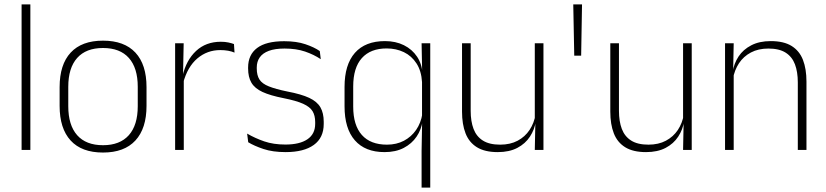

<svg xmlns="http://www.w3.org/2000/svg" viewBox="-20 -684 3768 876"><path d="M118.5 0H78.5V-664H118.5Z M450 12Q352.5 12 302.2 -43Q252 -98 252 -201V-286.5Q252 -389.5 302.5 -444Q353 -498.5 450 -498.5Q547 -498.5 597.8 -444Q648.5 -389.5 648.5 -286.5V-201Q648.5 -98 597.8 -43Q547 12 450 12ZM450 -21.5Q527 -21.5 567.8 -67.2Q608.5 -113 608.5 -199.5V-288Q608.5 -374 568 -419.5Q527.5 -465 450 -465Q372.5 -465 332 -419.5Q291.5 -374 291.5 -288V-199.5Q291.5 -113 332 -67.2Q372.5 -21.5 450 -21.5Z M815.5 -305 802.5 -334 813 -337.5Q829.5 -409.5 874.5 -451.5Q919.5 -493.5 987.5 -493.5Q1007 -493.5 1022 -490.2Q1037 -487 1047.5 -483L1050 -444Q1037.5 -449.5 1021 -452.5Q1004.5 -455.5 985 -455.5Q925.5 -455.5 880.5 -417.5Q835.5 -379.5 815.5 -305ZM818.5 0H779V-486.5H818L815 -338L818.5 -334.5Z M1283 10Q1224.5 10 1182 -4.2Q1139.5 -18.5 1112.5 -35L1107.5 -74.5Q1143.5 -53.5 1185.5 -39Q1227.5 -24.5 1282.5 -24.5Q1347 -24.5 1382.5 -48.5Q1418 -72.5 1418 -119V-127Q1418 -157 1406 -176.8Q1394 -196.5 1363 -210.5Q1332 -224.5 1274.5 -236Q1213 -248 1177.5 -264.5Q1142 -281 1127 -306.8Q1112 -332.5 1112 -371.5V-376Q1112 -434 1153 -465Q1194 -496 1276.5 -496Q1333 -496 1373.5 -482.2Q1414 -468.5 1439 -451L1443.5 -414Q1412 -435 1371.8 -448.8Q1331.5 -462.5 1278.5 -462.5Q1234.5 -462.5 1206.5 -452Q1178.5 -441.5 1165 -422.2Q1151.5 -403 1151.5 -376V-371.5Q1151.5 -340.5 1163.8 -321.2Q1176 -302 1206.8 -289.8Q1237.5 -277.5 1291 -266.5Q1354.5 -254.5 1390.8 -237.5Q1427 -220.5 1442 -194.2Q1457 -168 1457 -128.5V-118.5Q1457 -55.5 1411.8 -22.8Q1366.5 10 1283 10Z M1734.5 10Q1646 10 1599 -43.8Q1552 -97.5 1552 -199V-287.5Q1552 -389 1599.2 -442.8Q1646.5 -496.5 1736.5 -496.5Q1785 -496.5 1822.8 -477.8Q1860.5 -459 1883 -425.2Q1905.5 -391.5 1908 -345.5H1921L1905.5 -309.5Q1902.5 -360.5 1880.2 -394.8Q1858 -429 1822.8 -446Q1787.5 -463 1744 -463Q1670.5 -463 1631 -419Q1591.5 -375 1591.5 -289.5V-197.5Q1591.5 -112.5 1631 -68.2Q1670.5 -24 1745.5 -24Q1789 -24 1822.8 -41.8Q1856.5 -59.5 1878.5 -91.2Q1900.5 -123 1907 -164.5L1919.5 -132.5H1908Q1902.5 -93 1880.8 -60.8Q1859 -28.5 1822.2 -9.2Q1785.5 10 1734.5 10ZM1943 172H1903.5V4.5L1906 -130.5L1905.5 -139V-346L1906 -361L1903.5 -486.5H1943Z M2088 -486.5H2127.5V-178.5Q2127.5 -130.5 2140.5 -96Q2153.5 -61.5 2183 -42.8Q2212.5 -24 2262 -24Q2308 -24 2341.8 -42Q2375.5 -60 2396.2 -91.2Q2417 -122.5 2423.5 -162.5L2434.5 -130.5H2424.5Q2419 -93 2398 -60.8Q2377 -28.5 2340.2 -9.2Q2303.5 10 2251 10Q2192 10 2156 -12.2Q2120 -34.5 2104 -75.8Q2088 -117 2088 -175ZM2420 -486.5H2459.5V0H2420L2422.5 -123.5L2420 -125.5Z M2635.5 -664 2631.5 -430H2600L2595.5 -664Z M2764.5 -486.5H2804V-178.5Q2804 -130.5 2817 -96Q2830 -61.5 2859.5 -42.8Q2889 -24 2938.5 -24Q2984.5 -24 3018.2 -42Q3052 -60 3072.8 -91.2Q3093.5 -122.5 3100 -162.5L3111 -130.5H3101Q3095.5 -93 3074.5 -60.8Q3053.5 -28.5 3016.8 -9.2Q2980 10 2927.5 10Q2868.5 10 2832.5 -12.2Q2796.5 -34.5 2780.5 -75.8Q2764.5 -117 2764.5 -175ZM3096.5 -486.5H3136V0H3096.5L3099 -123.5L3096.5 -125.5Z M3659.5 0H3620V-308Q3620 -356 3607 -390.5Q3594 -425 3564.5 -443.8Q3535 -462.5 3485.5 -462.5Q3440 -462.5 3406 -444.5Q3372 -426.5 3351.5 -395.2Q3331 -364 3324 -324L3313 -356H3323Q3328.5 -394 3349.5 -426Q3370.5 -458 3407.5 -477.2Q3444.5 -496.5 3496.5 -496.5Q3556 -496.5 3591.8 -474.2Q3627.5 -452 3643.5 -410.8Q3659.5 -369.5 3659.5 -311.5ZM3327.5 0H3288V-486.5H3327.5L3325 -362.5L3327.5 -361Z"/></svg>

Font: Anek Devanagari ExtraLight
Style: Regular
Weight: 250
Designer: Kailash Malviya (Devanagari) & Yesha Goshar (Latin)
Foundry: Ek Type
Version: Version 1.003